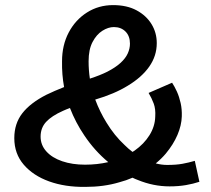

<svg xmlns="http://www.w3.org/2000/svg" viewBox="-20 -717 827 752"><path d="M314 15Q235 16 172.5 -6.5Q110 -29 73 -72Q36 -115 36 -176Q36 -233 67.5 -273.5Q99 -314 162 -346Q193 -361 231 -376Q222 -425 223 -477Q223 -540 249 -589.5Q275 -639 320.5 -668Q366 -697 423 -697Q477 -697 515 -676.5Q553 -656 573.5 -622.5Q594 -589 594 -548Q594 -498 564.5 -456Q535 -414 480 -381Q428 -349 353 -327Q371 -279 397 -237Q428 -186 468 -149Q483 -134 499 -122Q503 -125 507 -127Q544 -153 565.5 -187.5Q587 -222 588 -260Q590 -290 582 -311.5Q574 -333 562 -353L654 -393Q664 -378 673 -358Q682 -338 687.5 -313.5Q693 -289 692 -261Q691 -226 675 -188.5Q659 -151 629 -115Q612 -95 590 -77Q613 -71 635 -71Q670 -71 694.5 -75.5Q719 -80 743 -87L761 -5Q737 3 708 8Q679 13 644 13Q581 13 520 -12Q509 -16 499 -21Q474 -10 447 -3Q387 15 314 15ZM254 -294Q240 -289 227 -283Q182 -263 160.5 -239.5Q139 -216 139 -182Q139 -149 161.5 -124Q184 -99 223.5 -85.5Q263 -72 313 -72Q361 -72 404 -82Q350 -127 310 -187Q276 -237 254 -294ZM332 -409Q372 -422 400 -436Q433 -453 452.5 -471Q472 -489 480.5 -508Q489 -527 489 -546Q489 -576 471.5 -593.5Q454 -611 426 -611Q404 -611 381 -596.5Q358 -582 342.5 -552.5Q327 -523 327 -477Q327 -442 332 -409Z"/></svg>

Font: BioRhyme ExtraBold Medium
Style: Regular
Weight: 500
Version: Version 1.600;gftools[0.9.33]